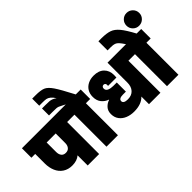

<svg xmlns="http://www.w3.org/2000/svg" viewBox="-95 -1756 2421 2421"><g transform="rotate(-45 1115.5 -545.5)"><path d="M702 -571H626V0H422V-181Q371 -136 286 -136Q213 -136 161 -170.5Q109 -205 83 -265.5Q57 -326 57 -401V-571H-11V-740H702ZM422 -571H261V-401Q261 -359 281 -333Q301 -307 340 -307Q380 -307 401 -333Q422 -359 422 -400Z M1037 -740V-571H961V0H757V-571H680V-740H771L736 -758Q702 -776 687 -782Q672 -788 653.5 -789.5Q635 -791 584 -791H523V-916H579Q630 -916 653 -914Q676 -912 697 -904Q718 -896 745 -877Q718 -919 693.5 -937.5Q669 -956 647 -960.5Q625 -965 588 -965H523V-1091H583Q674 -1091 719 -1072Q764 -1053 810.5 -985Q857 -917 949 -740Z M1791 -571H1719V0H1515V-136Q1449 -65 1318 -65Q1254 -65 1201.5 -86.5Q1149 -108 1118 -150Q1087 -192 1087 -251Q1087 -309 1120.5 -345Q1154 -381 1198 -394V-398Q1147 -415 1112.5 -457.5Q1078 -500 1078 -566Q1078 -623 1103.5 -664Q1129 -705 1174 -727Q1219 -749 1275 -749Q1365 -749 1414.5 -700.5Q1464 -652 1464 -573Q1464 -548 1462 -528H1313L1314 -546Q1314 -562 1305 -570.5Q1296 -579 1283 -579Q1268 -579 1259 -569Q1250 -559 1250 -543Q1250 -508 1283 -494.5Q1316 -481 1359 -481H1421V-318H1369Q1294 -318 1294 -274Q1294 -253 1313.5 -242Q1333 -231 1371 -231Q1439 -231 1477 -272.5Q1515 -314 1515 -385V-740H1791Z M2242 -900Q2242 -853 2208.5 -820Q2175 -787 2127 -787Q2080 -787 2047 -820Q2014 -853 2014 -900Q2014 -948 2047 -981Q2080 -1014 2127 -1014Q2175 -1014 2208.5 -981Q2242 -948 2242 -900ZM2035 -740H2116V-571H2040V0H1836V-571H1759V-740H1845Q1812 -789 1792.5 -810.5Q1773 -832 1749.5 -840.5Q1726 -849 1684 -849H1625V-1012H1681Q1771 -1011 1823.5 -992.5Q1876 -974 1923 -917.5Q1970 -861 2035 -740Z"/></g></svg>

Font: Poppins Black A&M
Style: Regular
Weight: 900
Designer: Ninad Kale (Devanagari), Jonny Pinhorn (Latin)
Foundry: Indian Type Foundry
Version: 4.004